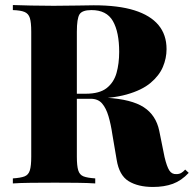

<svg xmlns="http://www.w3.org/2000/svg" viewBox="-20 -728 769 762"><path d="M31 -708Q58 -707 103 -706Q148 -705 193 -705Q242 -705 287.5 -706Q333 -707 352 -707Q450 -707 513.5 -687Q577 -667 609 -628.5Q641 -590 641 -533Q641 -497 626.5 -462.5Q612 -428 577.5 -399Q543 -370 482.5 -353Q422 -336 330 -336H234V-356H320Q375 -356 403.5 -378.5Q432 -401 442.5 -438.5Q453 -476 453 -522Q453 -601 428 -644.5Q403 -688 343 -688Q306 -688 295.5 -671Q285 -654 285 -602V-106Q285 -70 290.5 -52Q296 -34 311.5 -28Q327 -22 358 -20V0Q330 -2 286.5 -2.5Q243 -3 199 -3Q148 -3 103 -2.5Q58 -2 31 0V-20Q62 -22 77.5 -28Q93 -34 98.5 -52Q104 -70 104 -106V-602Q104 -639 98.5 -656.5Q93 -674 77.5 -680.5Q62 -687 31 -688ZM230 -353Q269 -352 301 -349Q333 -346 358.5 -343.5Q384 -341 403 -340Q502 -334 550.5 -302.5Q599 -271 612 -209L633 -105Q642 -67 652 -51.5Q662 -36 680 -37Q691 -37 699 -41.5Q707 -46 715 -55L729 -42Q700 -11 666 1.5Q632 14 587 14Q528 14 490.5 -9Q453 -32 443 -94L426 -194Q420 -235 410.5 -267Q401 -299 385 -317.5Q369 -336 340 -336H232Z"/></svg>

Font: Playfair Display ExtraBold
Style: Regular
Weight: 800
Designer: Claus Eggers Sørensen
Foundry: Claus Eggers Sørensen
Version: Version 1.203